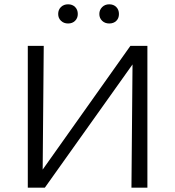

<svg xmlns="http://www.w3.org/2000/svg" viewBox="-20 -871 813 891"><path d="M250 -806Q250 -826 263 -838.5Q276 -851 296 -851Q316 -851 328.5 -838.5Q341 -826 341 -806Q341 -787 328.5 -774.5Q316 -762 296 -762Q276 -762 263 -774.5Q250 -787 250 -806ZM441 -806Q441 -825 454 -838Q467 -851 487 -851Q507 -851 519.5 -838.5Q532 -826 532 -806Q532 -786 519.5 -774Q507 -762 487 -762Q467 -762 454 -774.5Q441 -787 441 -806ZM664 0H590L595 -572L188 0H109V-658H183L178 -84L585 -658H664Z"/></svg>

Font: Ysabeau Infant
Style: Regular
Weight: 400
Designer: Christian Thalmann (Catharsis Fonts)
Version: Version 0.003